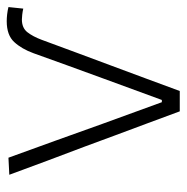

<svg xmlns="http://www.w3.org/2000/svg" viewBox="-12 -530 542 557"><g transform="rotate(-90 258.5 -251.0)"><path d="M214.5 0Q197 -47 179.5 -94.5Q162 -141.5 145 -187L112.5 -275Q92 -328.5 71.2 -384.5Q50.5 -440.5 30.5 -494.5L80 -497Q105 -428.5 129.2 -361.2Q153.5 -294 178 -225L241 -52H247.5L310 -222.5Q328.5 -274 347 -324Q365 -374 383 -424Q395.5 -458.5 415.5 -480.2Q435.5 -502 476 -502Q484.5 -502 495.8 -500.8Q507 -499.5 517 -497L512.5 -454Q504 -456 495 -457Q486 -458 481 -458Q456.5 -458 444 -442Q431.5 -426 422 -400.5Q403 -349.5 384.5 -299Q365.5 -248 346.5 -197Q328.5 -148 310 -98.8Q291.5 -49.5 273.5 0Z"/></g></svg>

Font: Heraclito ExtraLight
Style: Regular
Weight: 200
Designer: Kostas Bartsokas (font) & Cristiano Sobral (main changes)
Foundry: Kostas Bartsokas (font) & Cristiano Sobral (main changes)
Version: Version 1.00;July 8, 2020;FontCreator 13.0.0.2655 64-bit